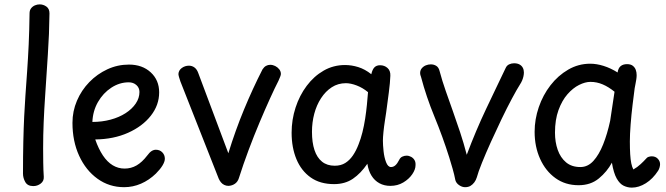

<svg xmlns="http://www.w3.org/2000/svg" viewBox="-20 -840 3040 877"><path d="M115 -779Q115 -793 122 -802Q129 -811 139.5 -815.5Q150 -820 161 -820Q178 -820 192 -810Q206 -800 206 -779Q205 -685 198.5 -590Q192 -495 186 -399Q182 -341 179.5 -281.5Q177 -222 177 -163Q177 -134 177.5 -98Q178 -62 180 -32Q181 -13 166 -1.5Q151 10 132 10Q106 10 95.5 -8.5Q85 -27 85 -47Q85 -128 86.5 -192.5Q88 -257 90.5 -308.5Q93 -360 96 -402Q100 -459 104 -515.5Q108 -572 111 -636Q114 -700 115 -779Z M311 -279Q311 -332 331.5 -380Q352 -428 388 -465Q424 -502 470.5 -523.5Q517 -545 569 -545Q630 -545 668.5 -509.5Q707 -474 707 -418Q707 -360 669 -311.5Q631 -263 565 -233.5Q499 -204 415 -203Q430 -160 450 -130Q470 -100 495 -85Q520 -70 549 -70Q579 -70 604 -84.5Q629 -99 652 -129Q663 -144 672.5 -150Q682 -156 692 -156Q710 -156 721.5 -144Q733 -132 733 -115Q733 -102 722.5 -84.5Q712 -67 692 -47Q661 -17 624 -1Q587 15 547 15Q479 15 425.5 -23.5Q372 -62 341.5 -128.5Q311 -195 311 -279ZM402 -283Q446 -283 485 -293.5Q524 -304 553.5 -323Q583 -342 600 -367Q617 -392 617 -420Q617 -439 603 -451.5Q589 -464 568 -464Q526 -464 488.5 -439.5Q451 -415 427.5 -374Q404 -333 402 -283Z M804 -468Q800 -479 797.5 -488.5Q795 -498 795 -502Q796 -519 810.5 -529.5Q825 -540 843 -540Q857 -540 868 -532Q879 -524 885 -508L1023 -140Q1055 -244 1094.5 -339.5Q1134 -435 1179 -523Q1186 -534 1195 -539Q1204 -544 1214 -544Q1226 -544 1237 -538.5Q1248 -533 1255.5 -523.5Q1263 -514 1263 -502Q1263 -498 1260 -490Q1257 -482 1252 -471Q1236 -440 1213.5 -390.5Q1191 -341 1165.5 -280.5Q1140 -220 1115.5 -154.5Q1091 -89 1071 -26Q1066 -10 1053.5 -1Q1041 8 1024 9Q1013 9 1004 4.5Q995 0 989 -7.5Q983 -15 979 -24Z M1312 -234Q1312 -293 1330 -348.5Q1348 -404 1381 -448Q1414 -492 1458.5 -517.5Q1503 -543 1556 -543Q1586 -543 1616.5 -533.5Q1647 -524 1676 -501Q1681 -523 1690.5 -532.5Q1700 -542 1716 -542Q1736 -542 1750 -529.5Q1764 -517 1763 -494Q1762 -463 1756 -417.5Q1750 -372 1744 -327Q1742 -313 1738 -287.5Q1734 -262 1731.5 -237Q1729 -212 1729 -197Q1729 -178 1732 -149.5Q1735 -121 1743.5 -99Q1752 -77 1766 -77Q1777 -77 1786 -85Q1795 -93 1803 -109Q1808 -120 1817.5 -124.5Q1827 -129 1837 -129Q1848 -129 1858 -123.5Q1868 -118 1873.5 -108.5Q1879 -99 1878 -85Q1878 -66 1863 -44Q1848 -22 1822 -6.5Q1796 9 1763 9Q1735 9 1713 -3Q1691 -15 1677 -37.5Q1663 -60 1658 -92Q1628 -48 1592 -23.5Q1556 1 1506 1Q1442 1 1399 -29.5Q1356 -60 1334 -113Q1312 -166 1312 -234ZM1405 -238Q1405 -189 1416.5 -154.5Q1428 -120 1451 -101.5Q1474 -83 1509 -83Q1537 -83 1557 -95.5Q1577 -108 1592 -130Q1607 -152 1618 -181Q1628 -206 1635.5 -236Q1643 -266 1648 -298.5Q1653 -331 1656 -362Q1659 -393 1661 -419Q1637 -439 1609.5 -449.5Q1582 -460 1560 -460Q1524 -460 1495.5 -441.5Q1467 -423 1446.5 -391.5Q1426 -360 1415.5 -320.5Q1405 -281 1405 -238Z M1903 -489Q1901 -494 1900 -498Q1899 -502 1899 -506Q1899 -519 1906.5 -528Q1914 -537 1925 -541.5Q1936 -546 1948 -546Q1962 -546 1973 -539Q1984 -532 1988 -515Q2000 -470 2016 -424.5Q2032 -379 2048.5 -332.5Q2065 -286 2081.5 -236.5Q2098 -187 2112 -133Q2133 -189 2155 -241Q2177 -293 2200 -341.5Q2223 -390 2245.5 -437Q2268 -484 2290 -530Q2295 -541 2305.5 -546Q2316 -551 2328 -551Q2343 -551 2353 -545.5Q2363 -540 2368 -530.5Q2373 -521 2373 -509Q2373 -501 2371 -491.5Q2369 -482 2365 -472.5Q2361 -463 2355 -454Q2341 -432 2318.5 -390Q2296 -348 2271 -296Q2246 -244 2222.5 -192Q2199 -140 2181.5 -96.5Q2164 -53 2158 -30Q2154 -17 2146.5 -7Q2139 3 2129 9Q2119 15 2104 15Q2091 15 2077.5 6Q2064 -3 2060 -17Q2055 -43 2047.5 -69Q2040 -95 2032 -121Q2002 -216 1964.5 -307Q1927 -398 1903 -489Z M2866 17Q2847 17 2829 8.5Q2811 0 2797 -24.5Q2783 -49 2775 -97Q2753 -56 2715.5 -25Q2678 6 2623 6Q2562 6 2517 -26.5Q2472 -59 2447 -114.5Q2422 -170 2422 -238Q2422 -295 2441 -350.5Q2460 -406 2494.5 -450.5Q2529 -495 2575.5 -522Q2622 -549 2676 -549Q2705 -549 2737 -539Q2769 -529 2801 -509Q2804 -529 2815 -538Q2826 -547 2844 -547Q2861 -547 2870.5 -539.5Q2880 -532 2884 -521Q2888 -510 2888 -497Q2888 -488 2886.5 -478Q2885 -468 2883 -458Q2881 -448 2879 -437Q2875 -407 2869.5 -362Q2864 -317 2860.5 -271.5Q2857 -226 2857 -194Q2857 -161 2858.5 -136Q2860 -111 2863.5 -94Q2867 -77 2873 -66Q2891 -76 2906.5 -90.5Q2922 -105 2929 -113Q2935 -121 2942.5 -123.5Q2950 -126 2957 -126Q2974 -126 2984.5 -115Q2995 -104 2995 -90Q2995 -83 2992.5 -74.5Q2990 -66 2986 -60Q2962 -23 2930 -3Q2898 17 2866 17ZM2631 -77Q2665 -77 2690.5 -105Q2716 -133 2735 -180.5Q2754 -228 2767 -288L2787 -421Q2760 -443 2733 -454.5Q2706 -466 2677 -466Q2653 -466 2625 -452Q2597 -438 2572 -409.5Q2547 -381 2531 -337Q2515 -293 2515 -234Q2515 -191 2527.5 -155.5Q2540 -120 2565.5 -98.5Q2591 -77 2631 -77Z"/></svg>

Font: Playpen Sans Arabic
Style: Regular
Weight: 400
Designer: Azza Alameddine, Laura Meseguer, Veronika Burian, José Scaglione
Foundry: TypeTogether
Version: Version 2.000